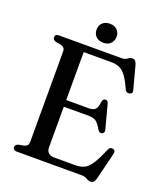

<svg xmlns="http://www.w3.org/2000/svg" viewBox="-157 -966 930 1087"><g transform="rotate(20 308.0 -422.0)"><path d="M44.5 -681Q44.5 -700 68 -700H444Q465 -700 477.5 -710Q490 -720 503.5 -720Q524 -720 531.5 -691.5L568.5 -553Q574.5 -531.5 554.5 -527.5Q535.5 -523 526.5 -543.5Q504 -593 485 -617.8Q466 -642.5 445 -650.8Q424 -659 396 -659H231V-370H364.5Q394 -370 406 -382.2Q418 -394.5 421 -428Q424.5 -447.5 438.5 -448.5Q454 -450 458.5 -431L496 -289Q501 -267.5 485 -262.5Q470 -258 460 -274.5Q441.5 -307.5 425.5 -318.8Q409.5 -330 378 -330H231V-86Q231 -41 281 -41H406Q436 -41 458.2 -51.5Q480.5 -62 501 -93.2Q521.5 -124.5 547.5 -186Q555 -205 572.5 -201.5Q592.5 -198 586.5 -173.5L546.5 -11.5Q539 17 518 17Q505 17 491.8 8.5Q478.5 0 456.5 0H68Q44.5 0 44.5 -19Q44.5 -34 62.5 -40L95 -46Q120.5 -53 120.5 -76V-624Q120.5 -647 95 -654L62.5 -660Q44.5 -666 44.5 -681ZM316.5 -746.5Q289 -746.5 272.5 -762.5Q256 -778.5 256 -804Q256 -829.5 272.5 -845.2Q289 -861 316.5 -861Q344 -861 360.2 -845.2Q376.5 -829.5 376.5 -804Q376.5 -779 360.2 -762.8Q344 -746.5 316.5 -746.5Z"/></g></svg>

Font: Fraunces 72pt Soft
Style: Regular
Weight: 400
Version: Version 1.000;[b76b70a41]